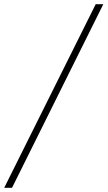

<svg xmlns="http://www.w3.org/2000/svg" viewBox="-98 -729 509 909"><path d="M-78 160 355 -709H391L-41 160Z"/></svg>

Font: Source Serif 4 36pt Light
Style: Italic
Weight: 300
Italic angle: -12°
Designer: Frank Grießhammer
Foundry: Adobe Systems Incorporated
Version: Version 4.004;hotconv 1.0.116;makeotfexe 2.5.65601